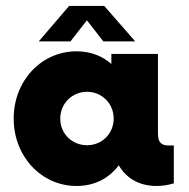

<svg xmlns="http://www.w3.org/2000/svg" viewBox="-20 -615 635 644"><path d="M271.5 -546.9 326.7 -476.1H433.6L329.6 -595.2H211.9L109.9 -476.1H216.3ZM546.4 -127C528.8 -127 509.8 -130.9 509.8 -166V-434.1H353.5V-400.4C323.2 -427.2 283.7 -442.9 236.8 -442.9C118.7 -442.9 25.9 -344.2 25.9 -217.3C25.9 -90.3 118.7 8.8 236.8 8.8C297.9 8.8 346.2 -17.6 378.4 -60.5C404.3 -15.6 449.2 8.8 504.4 8.8C522.5 8.8 542.5 6.3 563 0V-127ZM272 -127.9C221.7 -127.9 182.1 -166.5 182.1 -217.3C182.1 -267.6 221.7 -307.1 272 -307.1C321.8 -307.1 361.3 -267.6 361.3 -217.3C361.3 -166.5 321.8 -127.9 272 -127.9Z"/></svg>

Font: Now Black
Style: Regular
Weight: 400
Designer: Alfredo Marco Pradil
Foundry: Alfredo Marco Pradil
Version: Version 1.200;hotconv 1.0.109;makeotfexe 2.5.65596